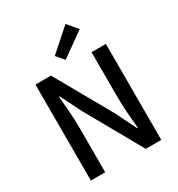

<svg xmlns="http://www.w3.org/2000/svg" viewBox="-224 -1130 1183 1275"><g transform="rotate(-30 367.0 -492.5)"><path d="M97 0H207V-347C207 -427 198 -512 192 -588H197L274 -434L518 0H637V-736H527V-393C527 -313 536 -224 542 -148H537L460 -304L216 -736H97ZM353 -778 536 -908 471 -985 303 -836Z"/></g></svg>

Font: Genne Gothic Medium
Style: Regular
Weight: 500
Designer: Ryoko NISHIZUKA (kana & ideographs); Paul D. Hunt (Latin, Greek & Cyrillic); Wenlong ZHANG (bopomofo); Sandoll Communica
Foundry: Adobe Systems Incorporated
Version: Version 1.004;PS 1.004;hotconv 16.6.51;makeotf.lib2.5.65220